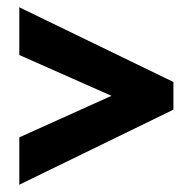

<svg xmlns="http://www.w3.org/2000/svg" viewBox="-20 -623 525 527"><path d="M33 -246 286 -360 33 -472V-603L456 -398V-322L33 -116Z"/></svg>

Font: Noto Sans Arabic ExtCond ExtBd
Style: Regular
Weight: 800
Width: 2
Designer: Monotype Design Team, Nadine Chahine, Nizar Qandah and Khaled Hosny
Foundry: Monotype Imaging Inc.
Version: Version 2.012; ttfautohint (v1.8.4.7-5d5b)